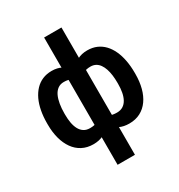

<svg xmlns="http://www.w3.org/2000/svg" viewBox="-217 -896 1163 1245"><g transform="rotate(-30 365.0 -273.5)"><path d="M692.9 -259.3V-249Q692.9 -192.4 680.4 -145Q668 -97.7 643.3 -63Q618.7 -28.3 582.5 -9.3Q546.4 9.8 499 9.8Q456.5 9.8 425 -5.6Q393.6 -21 372.3 -49.1Q351.1 -77.1 338.1 -115Q325.2 -152.8 318.8 -197.3V-316.4Q325.2 -364.3 337.9 -404.5Q350.6 -444.8 372.1 -474.9Q393.6 -504.9 424.6 -521.5Q455.6 -538.1 498 -538.1Q536.6 -538.1 567.4 -524.9Q598.1 -511.7 621.6 -487.1Q645 -462.4 660.9 -428Q676.8 -393.6 684.8 -350.8Q692.9 -308.1 692.9 -259.3ZM563.5 -249V-259.3Q563.5 -288.1 560.1 -314.7Q556.6 -341.3 549.3 -363.3Q542 -385.3 530.3 -401.9Q518.6 -418.5 502 -427.5Q485.4 -436.5 463.9 -436.5Q430.7 -436.5 409.4 -424.3Q388.2 -412.1 377.7 -390.6Q367.2 -369.1 365.2 -340.3V-172.9Q367.7 -148.4 378.4 -130.4Q389.2 -112.3 410.4 -102.1Q431.6 -91.8 464.8 -91.8Q491.7 -91.8 510.5 -103.8Q529.3 -115.7 541 -137Q552.7 -158.2 558.1 -186.8Q563.5 -215.3 563.5 -249ZM36.6 -249V-259.3Q36.6 -308.1 44.7 -350.8Q52.7 -393.6 68.8 -428Q85 -462.4 108.4 -487.1Q131.8 -511.7 162.6 -524.9Q193.4 -538.1 231.4 -538.1Q273.9 -538.1 304.7 -521.5Q335.4 -504.9 356.4 -474.9Q377.4 -444.8 390.1 -404.5Q402.8 -364.3 409.7 -316.4V-202.1Q403.3 -156.7 390.4 -117.9Q377.4 -79.1 356.2 -50.3Q335 -21.5 304.2 -5.9Q273.4 9.8 230.5 9.8Q183.6 9.8 147.5 -9.3Q111.3 -28.3 86.7 -63Q62 -97.7 49.3 -145Q36.6 -192.4 36.6 -249ZM166 -259.3V-249Q166 -215.3 171.1 -186.8Q176.3 -158.2 187.7 -137Q199.2 -115.7 217.8 -103.8Q236.3 -91.8 263.2 -91.8Q296.9 -91.8 317.9 -102.8Q338.9 -113.8 349.9 -133.1Q360.8 -152.3 362.8 -178.2V-340.3Q361.3 -369.1 350.6 -390.6Q339.8 -412.1 318.8 -424.3Q297.9 -436.5 264.2 -436.5Q237.3 -436.5 218.5 -422.6Q199.7 -408.7 188.2 -384.3Q176.8 -359.9 171.4 -327.6Q166 -295.4 166 -259.3ZM298.3 203.1V-750H428.2V203.1Z"/></g></svg>

Font: Roboto SemiBold
Style: Regular
Weight: 600
Designer: Christian Robertson
Foundry: Google
Version: Version 3.009; 2024